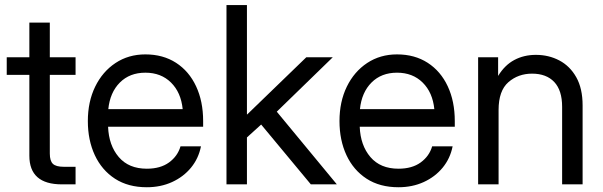

<svg xmlns="http://www.w3.org/2000/svg" viewBox="-20 -748 2445 779"><path d="M286.6 -515.6V-444.3H182.1V-125Q182.1 -95.2 194.6 -83.3Q207 -71.3 238.8 -71.3H286.6V0H231Q99.1 0 99.1 -116.2V-444.3H7.3V-515.6H99.1V-656.2H182.1V-515.6Z M575.7 11.7Q500 11.7 446.5 -22.9Q393.1 -57.6 364.7 -118.4Q336.4 -179.2 336.4 -256.8Q336.4 -335.4 366.2 -396.5Q396 -457.5 448.7 -492.4Q501.5 -527.3 569.8 -527.3Q641.6 -527.3 694.3 -493.2Q747.1 -459 775.6 -397.9Q804.2 -336.9 804.2 -256.8V-233.9H418.5Q421.4 -158.2 461.9 -110.8Q502.4 -63.5 575.7 -63.5Q630.9 -63.5 665.8 -88.9Q700.7 -114.3 712.4 -154.3H795.4Q785.6 -105 754.9 -67.6Q724.1 -30.3 678 -9.3Q631.8 11.7 575.7 11.7ZM419.4 -305.2H721.2Q714.4 -373 673.8 -413.1Q633.3 -453.1 569.8 -453.1Q506.3 -453.1 466.3 -413.1Q426.3 -373 419.4 -305.2Z M898.9 0V-727.5H981.9V-283.7H982.9L1222.7 -515.6H1330.1L1103 -294.9L1346.7 0H1241.2L1039.6 -242.7L981.9 -190.4V0Z M1596.7 11.7Q1521 11.7 1467.5 -22.9Q1414.1 -57.6 1385.7 -118.4Q1357.4 -179.2 1357.4 -256.8Q1357.4 -335.4 1387.2 -396.5Q1417 -457.5 1469.7 -492.4Q1522.5 -527.3 1590.8 -527.3Q1662.6 -527.3 1715.3 -493.2Q1768.1 -459 1796.6 -397.9Q1825.2 -336.9 1825.2 -256.8V-233.9H1439.5Q1442.4 -158.2 1482.9 -110.8Q1523.4 -63.5 1596.7 -63.5Q1651.9 -63.5 1686.8 -88.9Q1721.7 -114.3 1733.4 -154.3H1816.4Q1806.6 -105 1775.9 -67.6Q1745.1 -30.3 1699 -9.3Q1652.8 11.7 1596.7 11.7ZM1440.4 -305.2H1742.2Q1735.4 -373 1694.8 -413.1Q1654.3 -453.1 1590.8 -453.1Q1527.3 -453.1 1487.3 -413.1Q1447.3 -373 1440.4 -305.2Z M2002.9 -301.8V0H1919.9V-515.6H2001V-439.9Q2027.8 -483.9 2066.7 -504.6Q2105.5 -525.4 2154.3 -525.4Q2206.5 -525.4 2249.5 -502.7Q2292.5 -480 2318.1 -434.6Q2343.8 -389.2 2343.8 -320.3V0H2260.7V-314.5Q2260.7 -381.3 2228.8 -415.3Q2196.8 -449.2 2138.7 -449.2Q2082.5 -449.2 2042.7 -414.6Q2002.9 -379.9 2002.9 -301.8Z"/></svg>

Font: Inter Display
Style: Regular
Weight: 400
Designer: Rasmus Andersson
Foundry: rsms
Version: Version 4.001;git-9221beed3